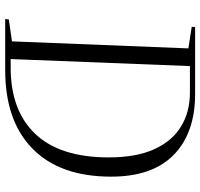

<svg xmlns="http://www.w3.org/2000/svg" viewBox="-36 -734 770 738"><g transform="rotate(90 349.0 -365.0)"><path d="M53 0 55 -14 139 -26 166 -704 83 -717 84 -730H341Q491 -730 575 -648Q659 -566 659 -407Q659 -211 552 -105.5Q445 0 250 0ZM207 -21H240Q405 -21 495 -116Q585 -211 585 -398Q585 -504 553.5 -573Q522 -642 466 -676Q410 -710 336 -710H234Z"/></g></svg>

Font: Literata 72pt Light
Style: Italic
Weight: 300
Italic angle: -2°
Designer: Latin by Veronika Burian and Jose Scaglione. Greek by Irene Vlachou. Cyrillic by Vera Evstafieva
Foundry: TypeTogether
Version: Version 3.002